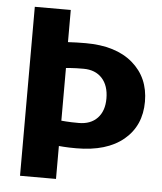

<svg xmlns="http://www.w3.org/2000/svg" viewBox="-50 -711 638 755"><g transform="rotate(5 269.5 -333.5)"><path d="M57 -667H199V-540Q216 -541 233.5 -541.5Q251 -542 269 -542Q388 -542 454.5 -485Q521 -428 521 -333Q521 -238 454.5 -182.5Q388 -127 268 -127Q237 -127 218 -128.5Q199 -130 199 -130V0H57ZM269 -441Q238 -441 219 -439.5Q200 -438 200 -438V-230Q200 -230 219 -228.5Q238 -227 269 -227Q316 -227 342.5 -255Q369 -283 369 -332Q369 -383 342.5 -412Q316 -441 269 -441Z"/></g></svg>

Font: Epunda Sans
Style: Bold
Weight: 700
Designer: Simon Atzbach
Foundry: typofactur
Version: Version 2.204; ttfautohint (v1.8.4.7-5d5b)